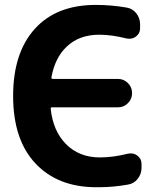

<svg xmlns="http://www.w3.org/2000/svg" viewBox="-20 -784 679 793"><path d="M508.8 -149.4Q515.6 -150.4 520.5 -150.4Q535.2 -150.4 546.9 -141.6Q564.5 -128.9 564.5 -107.4V-90.8Q564.5 -65.4 548.8 -45.4Q533.2 -25.4 507.8 -21.5Q448.2 -10.7 385.7 -10.7Q381.8 -10.7 377.9 -10.7Q218.8 -10.7 126.5 -108.9Q34.2 -207 34.2 -387.7Q34.2 -565.4 123.5 -664.6Q212.9 -763.7 375 -763.7Q439.5 -763.7 502 -752.9Q527.3 -749 543 -729Q558.6 -709 558.6 -683.6V-667Q558.6 -645.5 541 -632.8Q529.3 -624 514.6 -624Q509.8 -624 502.9 -625Q442.4 -640.6 389.6 -640.6Q307.6 -640.6 255.9 -591.8Q207 -545.9 192.4 -464.8Q191.4 -458 199.2 -458H467.8Q491.2 -458 508.3 -440.9Q525.4 -423.8 525.4 -400.4V-398.4Q525.4 -375 508.3 -357.9Q491.2 -340.8 467.8 -340.8H195.3Q188.5 -340.8 189.5 -334Q199.2 -243.2 252 -189.5Q306.6 -133.8 392.6 -133.8Q447.3 -133.8 508.8 -149.4Z"/></svg>

Font: Gen Jyuu Gothic Bold
Style: Bold
Weight: 700
Designer: [Source Han Sans]
Ryoko NISHIZUKA  (kana & ideographs); Paul D. Hunt (Latin, Greek & Cyrillic); Wenlong ZHANG  (bopomofo
Version: Version 1.002.20150607